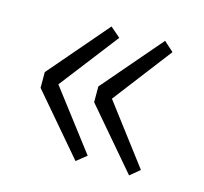

<svg xmlns="http://www.w3.org/2000/svg" viewBox="-69 -556 588 554"><g transform="rotate(15 225.0 -279.0)"><path d="M200 -78 230 -102 95 -279 230 -454 200 -480 48 -303V-256ZM360 -78 389 -102 255 -279 389 -454 360 -480 208 -303V-256Z"/></g></svg>

Font: Genne Gothic Light
Style: Regular
Weight: 300
Designer: Ryoko NISHIZUKA (kana & ideographs); Paul D. Hunt (Latin, Greek & Cyrillic); Wenlong ZHANG (bopomofo); Sandoll Communica
Foundry: Adobe Systems Incorporated
Version: Version 1.004;PS 1.004;hotconv 16.6.51;makeotf.lib2.5.65220